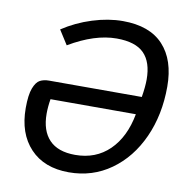

<svg xmlns="http://www.w3.org/2000/svg" viewBox="-81 -787 841 873"><g transform="rotate(10 340.0 -350.0)"><path d="M50 -244Q50 -305 62 -336Q74 -367 91.5 -376Q109 -385 133 -385H561Q569 -433 569 -467Q569 -547 529.5 -587Q490 -627 403 -627Q302 -627 184 -557L142 -623Q204 -664 277 -687Q350 -710 417 -710Q541 -710 604 -642Q667 -574 667 -451Q667 -321 619.5 -216Q572 -111 487 -50.5Q402 10 293 10Q179 10 114.5 -58.5Q50 -127 50 -244ZM548 -303H154Q148 -267 148 -235Q148 -157 188 -115Q228 -73 308 -73Q403 -73 465.5 -134Q528 -195 548 -303Z"/></g></svg>

Font: Niramit Medium
Style: Italic
Weight: 500
Italic angle: -10°
Designer: Katatrad Aksorn Co.,Ltd.
Foundry: Cadson Demak Co.,Ltd.
Version: Version 1.000; ttfautohint (v1.6)